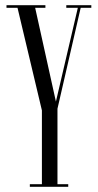

<svg xmlns="http://www.w3.org/2000/svg" viewBox="-20 -720 378 740"><path d="M95 0V-10H141.5V-294.5L47.5 -690H5V-700H155V-690H115.5L195.5 -328.5L280 -690H235.5V-700H332V-690H291L201.5 -301V-10H243V0Z"/></svg>

Font: Imbue 100pt Light
Style: Regular
Weight: 300
Designer: Tyler Finck
Foundry: Etcetera Type Company
Version: Version 1.102; ttfautohint (v1.8.3)